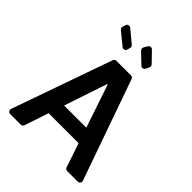

<svg xmlns="http://www.w3.org/2000/svg" viewBox="-257 -1093 1239 1239"><g transform="rotate(45 362.0 -474.0)"><path d="M32.7 -20.6Q32.7 -22.7 34.1 -27.7L275.6 -713.4Q277.7 -719.8 283 -723.7Q288.4 -727.6 295.1 -727.6H428.3Q435 -727.6 440.3 -723.7Q445.7 -719.8 447.8 -713.4L689.6 -27.7Q691.1 -22.7 691.1 -20.6Q691.1 -12.4 685 -6.2Q679 0 670.1 0H573.9Q567.1 0 561.6 -3.9Q556.1 -7.8 554 -14.2L498.6 -179.3H225.1L169.7 -14.2Q167.6 -7.8 162.1 -3.9Q156.6 0 149.9 0H53.6Q44.7 0 38.7 -6Q32.7 -12.1 32.7 -20.6ZM463.1 -285.2 364.3 -578.1H358.7L260.7 -285.2ZM274.1 -813.9Q280.9 -813.9 286.8 -818.2Q292.6 -822.4 294 -829.5L299.4 -849.8Q300.1 -853.3 300.1 -855.5Q300.1 -859.7 298.1 -863.8Q296.2 -867.9 293 -870.4L207.4 -941.4Q200.6 -946.4 193.5 -946.4Q186.8 -946.4 181.6 -942.6Q176.5 -938.9 174.4 -932.2L168 -910.9Q166.5 -906.6 166.5 -904.5Q166.5 -896 174.4 -889.2L261 -818.5Q266.7 -813.9 274.1 -813.9ZM355.1 -902Q355.1 -892.8 361.9 -886L431.5 -819.6Q437.9 -813.2 446.4 -813.2Q452.1 -813.2 457.2 -816.6Q462.4 -820 465.2 -826L476.6 -849.8Q478.3 -854 478.3 -858Q478.3 -866.8 472.3 -872.5L405.5 -941.4Q399.9 -948.2 390.6 -948.2Q385.3 -948.2 380.3 -945.3Q375.4 -942.5 372.5 -937.5L357.6 -911.9Q355.1 -908 355.1 -902Z"/></g></svg>

Font: DeltaSans SemiBold
Style: Regular
Weight: 600
Designer: Rasmus Andersson
Foundry: rsms
Version: Version 3.012